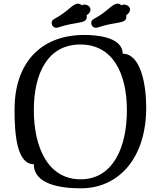

<svg xmlns="http://www.w3.org/2000/svg" viewBox="-20 -1010 872 1044"><path d="M420 14C618 14 775 -141 775 -426C775 -548 746 -718 647 -718C647 -811 498 -820 440 -820C192 -820 59 -658 59 -414C59 -270 74 -117 164 -117C164 -10 303 14 420 14ZM418 -35C240 -35 164 -210 164 -411C164 -612 240 -768 417 -768C595 -768 670 -609 670 -410C670 -210 595 -35 418 -35ZM424 -981C419 -988 410 -990 404 -990C374 -990 350 -946 275 -907C264 -901 261 -893 261 -885C261 -875 268 -859 287 -859C290 -859 294 -860 297 -861C406 -897 452 -877 452 -921C452 -923 452 -926 451 -928C463 -933 472 -946 472 -958C472 -974 455 -985 440 -985C435 -985 429 -984 424 -981ZM639 -981C634 -988 625 -990 619 -990C589 -990 565 -946 490 -907C479 -901 476 -893 476 -885C476 -875 483 -859 502 -859C505 -859 509 -860 512 -861C621 -897 667 -877 667 -921C667 -923 667 -926 666 -928C678 -933 687 -946 687 -958C687 -974 670 -985 655 -985C650 -985 644 -984 639 -981Z"/></svg>

Font: Milonga
Style: Regular
Weight: 400
Designer: Pablo Impallari, Brenda Gallo, Rodrigo Fuenzalida
Foundry: Pablo Impallari, Brenda Gallo, Rodrigo Fuenzalida
Version: Version 1.000